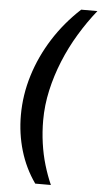

<svg xmlns="http://www.w3.org/2000/svg" viewBox="-60 -772 512 966"><g transform="rotate(5 196.0 -289.0)"><path d="M156 157Q105 85 79.5 -1Q54 -87 54 -180Q54 -282 84.5 -381Q115 -480 172 -570Q229 -660 310 -735H392Q344 -675 303 -607Q262 -539 232 -465.5Q202 -392 185 -316Q168 -240 168 -164Q168 -106 176 -49Q184 8 199.5 60Q215 112 235 157Z"/></g></svg>

Font: Archivo SemiBold SemiBold
Style: Italic
Weight: 600
Italic angle: -10°
Version: Version 2.001